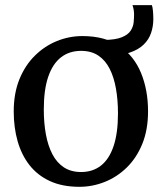

<svg xmlns="http://www.w3.org/2000/svg" viewBox="-20 -709 623 740"><path d="M32.9 -279.3Q32.9 -349.6 54.9 -403.7Q77 -457.8 114.7 -494.8Q152.4 -531.9 199.6 -550.9Q246.8 -570 297.3 -570Q384.9 -570 440.9 -531.6Q496.8 -493.2 523.7 -427.5Q550.6 -361.8 550.6 -279.7Q550.6 -209.1 528.6 -154.8Q506.5 -100.5 468.8 -63.6Q431.1 -26.7 383.8 -7.9Q336.6 11 286.1 11Q220.5 11 172.6 -11Q124.7 -33.1 93.8 -72.5Q62.9 -111.9 47.9 -164.8Q32.9 -217.7 32.9 -279.3ZM292.5 -46Q337.7 -46 369.4 -71Q401.1 -96 417.9 -146.3Q434.7 -196.6 434.7 -272Q434.7 -323.5 426.9 -367.5Q419.2 -411.5 402.5 -444.2Q385.9 -476.8 358.8 -494.9Q331.6 -513 292.5 -513Q247.2 -513 215 -488Q182.9 -463 165.8 -412.9Q148.8 -362.9 148.8 -287Q148.8 -235 156.9 -191Q165 -147 182 -114.4Q199.1 -81.8 226.4 -63.9Q253.8 -46 292.5 -46ZM393 -494.5 379.4 -555Q425.3 -555.4 449.6 -565.5Q474 -575.5 483.8 -591Q493.6 -606.5 495.2 -623.2Q496.7 -639.8 496.7 -653.2Q496.7 -662.6 495.1 -672Q493.4 -681.4 490.6 -689.2H565.4Q568.3 -681.4 569.6 -666.2Q570.9 -651 570.9 -635.3Q570.9 -607.4 562.3 -582.1Q553.8 -556.7 533.5 -537Q513.2 -517.2 478.9 -505.9Q444.6 -494.5 393 -494.5Z"/></svg>

Font: Merriweather Light
Style: Regular
Weight: 300
Designer: Eben Sorkin
Foundry: Eben Sorkin
Version: Version 2.100